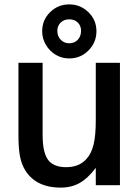

<svg xmlns="http://www.w3.org/2000/svg" viewBox="-20 -843 632 874"><path d="M88 -80Q75 -106 69.5 -140Q64 -174 64 -229V-557H174V-228Q174 -143 203 -110Q229 -82 281 -82Q341 -82 374 -120Q396 -144 406 -185Q416 -226 416 -296V-557H526V0H416V-79Q380 -31 342.5 -10Q305 11 257 11Q135 11 88 -80ZM172 -701Q172 -752 208 -787.5Q244 -823 295 -823Q346 -823 382.5 -787.5Q419 -752 419 -701Q419 -650 383 -613.5Q347 -577 295 -577Q261 -577 233 -594Q205 -611 188.5 -639.5Q172 -668 172 -701ZM349 -703Q349 -725 334.5 -740Q320 -755 295 -755Q271 -755 256 -740Q241 -725 241 -703Q241 -678 256.5 -662Q272 -646 295 -646Q319 -646 334 -662Q349 -678 349 -703Z"/></svg>

Font: Open Sauce One Medium
Style: Regular
Weight: 500
Designer: Alfredo Marco Pradil
Foundry: Creative Sauce Fz LLC
Version: Version 1.477